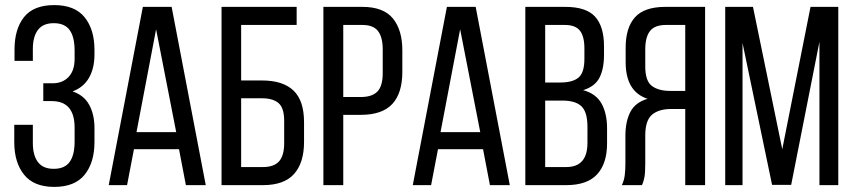

<svg xmlns="http://www.w3.org/2000/svg" viewBox="-20 -727 3352 754"><path d="M193 -707C139 -707 99.5 -691.3 74.5 -660C49.5 -628.7 37 -586 37 -532V-488H109V-535C109 -567 115.7 -591.8 129 -609.5C142.3 -627.2 163 -636 191 -636C219.7 -636 240.5 -627 253.5 -609C266.5 -591 273 -564 273 -528V-496C273 -465.3 265.2 -441.7 249.5 -425C233.8 -408.3 213 -400 187 -400H150V-330H183C243 -330 273 -295.3 273 -226V-171C273 -135.7 266.5 -109 253.5 -91C240.5 -73 219.7 -64 191 -64C163 -64 142.3 -72.8 129 -90.5C115.7 -108.2 109 -133 109 -165V-237H36V-169C36 -115.7 48.8 -73 74.5 -41C100.2 -9 139.7 7 193 7C247 7 286.8 -9 312.5 -41C338.2 -73 351 -115.7 351 -169V-224C351 -259.3 344.2 -289.7 330.5 -315C316.8 -340.3 295 -358 265 -368C293.7 -378.7 315.2 -396.5 329.5 -421.5C343.8 -446.5 351 -477 351 -513V-531C351 -584.3 338.2 -627 312.5 -659C286.8 -691 247 -707 193 -707Z M506 -141H683L710 0H788L654 -700H541L407 0H479ZM516 -208 593 -612 672 -208Z M1009 -411H927V-629H1145V-700H850V0H1013C1068.3 0 1109 -14.7 1135 -44C1161 -73.3 1174 -115.3 1174 -170V-247C1174 -303.7 1160.2 -345.2 1132.5 -371.5C1104.8 -397.8 1063.7 -411 1009 -411ZM1013 -71H927V-341H1009C1037.7 -341 1059.3 -334.7 1074 -322C1088.7 -309.3 1096 -286 1096 -252V-165C1096 -132.3 1089.3 -108.5 1076 -93.5C1062.7 -78.5 1041.7 -71 1013 -71Z M1403 -700H1250V0H1328V-276H1397C1453 -276 1494.2 -290.2 1520.5 -318.5C1546.8 -346.8 1560 -389 1560 -445V-529C1560 -582.3 1547.7 -624.2 1523 -654.5C1498.3 -684.8 1458.3 -700 1403 -700ZM1397 -346H1328V-629H1403C1431.7 -629 1452.2 -621 1464.5 -605C1476.8 -589 1483 -565 1483 -533V-440C1483 -406 1476 -381.8 1462 -367.5C1448 -353.2 1426.3 -346 1397 -346Z M1700 -141H1877L1904 0H1982L1848 -700H1735L1601 0H1673ZM1710 -208 1787 -612 1866 -208Z M2200 -700H2043V0H2204C2258.7 0 2299 -14.2 2325 -42.5C2351 -70.8 2364 -111.3 2364 -164V-223C2364 -261.7 2356.8 -294 2342.5 -320C2328.2 -346 2304 -363.7 2270 -373C2300.7 -382.3 2322 -398.5 2334 -421.5C2346 -444.5 2352 -474.7 2352 -512V-545C2352 -597 2340.3 -635.8 2317 -661.5C2293.7 -687.2 2254.7 -700 2200 -700ZM2181 -403H2121V-629H2198C2226 -629 2245.8 -621.5 2257.5 -606.5C2269.2 -591.5 2275 -568.3 2275 -537V-496C2275 -459.3 2267.2 -434.7 2251.5 -422C2235.8 -409.3 2212.3 -403 2181 -403ZM2204 -71H2121V-332H2189C2223 -332 2247.8 -324.5 2263.5 -309.5C2279.2 -294.5 2287 -267.3 2287 -228V-166C2287 -102.7 2259.3 -71 2204 -71Z M2616 -299H2671V0H2749V-700H2593C2537.7 -700 2497.8 -686.3 2473.5 -659C2449.2 -631.7 2437 -592 2437 -540V-483C2437 -405.7 2465.7 -357.7 2523 -339C2491 -329.7 2468.5 -312.5 2455.5 -287.5C2442.5 -262.5 2436 -231 2436 -193V-84C2436 -68.7 2435.2 -53.8 2433.5 -39.5C2431.8 -25.2 2428 -12 2422 0H2501C2505.7 -10 2509 -20.8 2511 -32.5C2513 -44.2 2514 -61.7 2514 -85V-195C2514 -234.3 2522.8 -261.5 2540.5 -276.5C2558.2 -291.5 2583.3 -299 2616 -299ZM2595 -629H2671V-370H2612C2581.3 -370 2557.3 -376.5 2540 -389.5C2522.7 -402.5 2514 -428 2514 -466V-533C2514 -565 2520.2 -589 2532.5 -605C2544.8 -621 2565.7 -629 2595 -629Z M3087 -1 3198 -563V0H3272V-700H3163L3052 -141L2937 -700H2828V0H2896V-558L3012 -1Z"/></svg>

Font: Bebas Neue Regular two
Style: Regular2
Weight: 400
Designer: Ryoichi Tsunekawa & LGV (GE)
Foundry: Free Software Foundation, Inc.
Version: Version 1.003 August 13, 2016